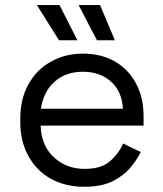

<svg xmlns="http://www.w3.org/2000/svg" viewBox="-20 -711 632 745"><path d="M306.6 13.7Q233.4 13.7 176.8 -17.6Q121.1 -48.8 89.8 -106.4Q58.6 -163.1 58.6 -238.3Q58.6 -242.2 58.6 -250Q58.6 -326.2 89.8 -382.8Q121.1 -440.4 175.8 -470.7Q231.4 -502.9 301.8 -502.9Q371.1 -502.9 423.8 -473.6Q476.6 -444.3 506.8 -388.7Q537.1 -334 537.1 -259.8Q537.1 -248 537.1 -223.6Q437.5 -223.6 137.7 -223.6Q140.6 -144.5 189.5 -100.6Q237.3 -55.7 308.6 -55.7Q372.1 -55.7 406.2 -85Q440.4 -114.3 458 -154.3Q480.5 -142.6 526.4 -121.1Q510.7 -89.8 484.4 -58.6Q458 -28.3 415 -6.8Q373 13.7 306.6 13.7ZM138.7 -289.1Q218.8 -289.1 457 -289.1Q453.1 -357.4 410.2 -394.5Q368.2 -432.6 301.8 -432.6Q235.4 -432.6 192.4 -394.5Q149.4 -357.4 138.7 -289.1ZM209 -554.7Q187.5 -588.9 123 -691.4Q144.5 -691.4 210.9 -691.4Q228.5 -657.2 280.3 -554.7Q262.7 -554.7 209 -554.7ZM356.4 -554.7Q337.9 -588.9 285.2 -691.4Q305.7 -691.4 368.2 -691.4Q382.8 -657.2 425.8 -554.7Q408.2 -554.7 356.4 -554.7Z"/></svg>

Font: Kadena Space Grotesk
Style: Regular
Weight: 400
Designer: Florian Karsten
Version: Version 2.000